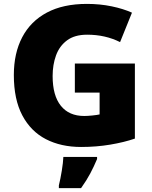

<svg xmlns="http://www.w3.org/2000/svg" viewBox="-20 -744 780 985"><path d="M364 -418H672V-33Q617 -14 545.5 -2Q474 10 396 10Q293 10 215.5 -30Q138 -70 94.5 -152Q51 -234 51 -359Q51 -471 94 -553Q137 -635 220.5 -679.5Q304 -724 426 -724Q493 -724 553 -711.5Q613 -699 657 -679L596 -528Q558 -547 516 -556.5Q474 -566 427 -566Q363 -566 324 -537Q285 -508 267.5 -460Q250 -412 250 -354Q250 -254 292 -201.5Q334 -149 412 -149Q429 -149 453.5 -151.5Q478 -154 491 -157V-269H364ZM478 72Q461 112 443 146Q425 180 396 221H282V207Q290 175 297 132Q304 89 305 61H478Z"/></svg>

Font: Noto Sans Georgian Black
Style: Regular
Weight: 900
Designer: Monotype Design Team, Akaki Razmadze
Foundry: Google LLC
Version: Version 2.005; ttfautohint (v1.8.4.7-5d5b)